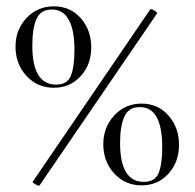

<svg xmlns="http://www.w3.org/2000/svg" viewBox="-20 -580 614 606"><path d="M29 -433Q29 -486 63.5 -523Q98 -560 150 -560Q202 -560 235 -522.5Q268 -485 268 -430Q268 -376 234.5 -339.5Q201 -303 150 -303Q98 -303 63.5 -340.5Q29 -378 29 -433ZM103 6Q99 6 90.5 1Q82 -4 83 -6L454 -550Q454 -551 456 -551Q461 -551 469 -545.5Q477 -540 476 -538L105 5ZM215 -423Q215 -485 197 -517.5Q179 -550 144 -550Q108 -550 95 -520Q82 -490 82 -436Q82 -313 157 -313Q192 -313 203.5 -340.5Q215 -368 215 -423ZM306 -125Q306 -178 340.5 -215.5Q375 -253 427 -253Q479 -253 512 -215Q545 -177 545 -123Q545 -68 511.5 -31.5Q478 5 427 5Q375 5 340.5 -32.5Q306 -70 306 -125ZM492 -116Q492 -242 421 -242Q386 -242 372.5 -212Q359 -182 359 -129Q359 -6 434 -6Q469 -6 480.5 -33.5Q492 -61 492 -116Z"/></svg>

Font: Cormorant Garamond Light
Style: Regular
Weight: 300
Designer: Christian Thalmann (Catharsis Fonts)
Version: Version 3.000